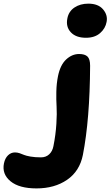

<svg xmlns="http://www.w3.org/2000/svg" viewBox="-265 -756 612 1063"><path d="M210.9 -546.9Q155.3 -546.9 127 -577.4Q98.6 -607.9 107.9 -653.8Q115.2 -692.9 147.2 -714.4Q179.2 -735.8 224.1 -735.8Q278.8 -735.8 305.7 -704.1Q332.5 -672.4 325.2 -634.8Q318.8 -598.6 289.3 -572.8Q259.8 -546.9 210.9 -546.9ZM-63 287.1Q-158.7 287.1 -206.8 247.6Q-254.9 208 -243.2 148.9Q-237.3 120.1 -220.7 104Q-204.1 87.9 -182.1 87.9Q-169.4 87.9 -156.2 92.3Q-143.1 96.7 -132.1 101.6Q-121.1 106.4 -96.2 110.8Q-71.3 115.2 -38.1 115.2Q-10.7 115.2 7.3 98.4Q25.4 81.5 30.8 53.2Q43.5 -10.7 47.1 -70.1Q50.8 -129.4 48.3 -166.3Q45.9 -203.1 46.9 -248.8Q47.9 -294.4 56.2 -335Q68.8 -396.5 101.3 -426.8Q133.8 -457 172.9 -457Q204.6 -457 219.2 -443.1Q233.9 -429.2 233.9 -392.1Q232.4 -95.7 193.8 102.1Q175.8 191.9 106.4 239.5Q37.1 287.1 -63 287.1Z"/></svg>

Font: Shantell Sans Irregular Bouncy
Style: Italic
Weight: 800
Italic angle: -11.31°
Designer: Stephen Nixon, Anya Danilova, Shantell Martin
Foundry: Arrow Type
Version: Version 1.006;[9816181b4]